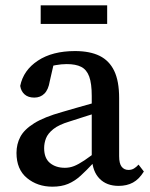

<svg xmlns="http://www.w3.org/2000/svg" viewBox="-20 -688 565 722"><path d="M177 14Q121 14 81.5 -18.5Q42 -51 42 -113Q42 -146 56.5 -173.5Q71 -201 108.5 -224.5Q146 -248 214 -267Q241 -275 267.5 -282.5Q294 -290 320.5 -297.5Q347 -305 374 -312V-273Q340 -263 306.5 -252Q273 -241 241 -231Q201 -219 180.5 -202.5Q160 -186 153 -168Q146 -150 146 -131Q146 -93 168 -75Q190 -57 224 -57Q242 -57 258.5 -63.5Q275 -70 297.5 -85Q320 -100 354 -127L365 -75H331Q305 -47 283 -27Q261 -7 236 3.5Q211 14 177 14ZM426 11Q381 11 354.5 -16Q328 -43 326 -91L325 -95V-327Q325 -374 315.5 -400Q306 -426 285.5 -436.5Q265 -447 231 -447Q211 -447 189 -443Q167 -439 139 -429L186 -465L167 -382Q162 -351 147 -336Q132 -321 109 -321Q86 -321 72.5 -333Q59 -345 56 -365Q68 -424 122.5 -460Q177 -496 262 -496Q318 -496 354.5 -478Q391 -460 409.5 -421.5Q428 -383 428 -319V-101Q428 -73 437.5 -61Q447 -49 463 -49Q475 -49 484 -54.5Q493 -60 501 -69L521 -43Q503 -14 480 -1.5Q457 11 426 11ZM133 -598V-668H383V-598Z"/></svg>

Font: Source Serif 4 18pt Medium
Style: Regular
Weight: 500
Designer: Frank Grießhammer
Foundry: Adobe Systems Incorporated
Version: Version 4.004;hotconv 1.0.116;makeotfexe 2.5.65601